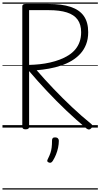

<svg xmlns="http://www.w3.org/2000/svg" viewBox="-20 -1030 810 1550"><path d="M187 14Q173 14 166.5 9Q160 4 160 -6V-979Q160 -989 167 -993.5Q174 -998 188 -998H371Q479 -998 550 -974.5Q621 -951 656.5 -901Q692 -851 692 -770Q692 -715 675 -671.5Q658 -628 628 -595.5Q598 -563 558.5 -539.5Q519 -516 472.5 -500.5Q426 -485 376 -476Q326 -467 276 -463Q341 -388 413 -312.5Q485 -237 561.5 -165Q638 -93 718 -28Q726 -21 726.5 -12.5Q727 -4 715 7Q706 16 697.5 15.5Q689 15 679 8Q596 -61 515 -138Q434 -215 358.5 -295.5Q283 -376 215 -456V-6Q215 4 208.5 9Q202 14 187 14ZM215 -506Q257 -507 300 -511.5Q343 -516 384.5 -525.5Q426 -535 463 -549Q500 -563 532 -583Q564 -603 587 -630Q610 -657 622.5 -692Q635 -727 635 -770Q635 -832 606.5 -871.5Q578 -911 520 -929.5Q462 -948 374 -948H215ZM374 282Q363 277 361.5 271Q360 265 367 252Q380 226 387 205.5Q394 185 397 161.5Q400 138 400 103Q400 92 405.5 85.5Q411 79 425 79Q440 79 447.5 87Q455 95 455 106Q455 133 449 162Q443 191 432 218Q421 245 406 269Q399 279 392 282.5Q385 286 374 282ZM0 490H770V500H0ZM0 -20H770V0H0ZM0 -505H770V-500H0ZM0 -1010H770V-1000H0Z"/></svg>

Font: Playwrite PE Guides
Style: Regular
Weight: 400
Designer: Veronika Burian, José Scaglione
Foundry: TypeTogether
Version: Version 1.003